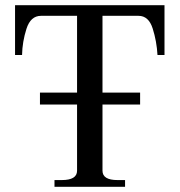

<svg xmlns="http://www.w3.org/2000/svg" viewBox="-20 -720 692 740"><path d="M614 -700V-508H587Q584 -561 568.5 -610Q553 -659 514 -659H375V-363H520V-317H375V-62Q375 -26 433 -26H462V0H190V-26H218Q277 -26 277 -62V-317H134V-363H277V-659H138Q98 -659 82 -609Q66 -559 65 -508H38V-700Z"/></svg>

Font: TavirajRegular
Style: Regular
Weight: 400
Designer: Katatrad Team
Foundry: CadsonDemak
Version: Version 1.000